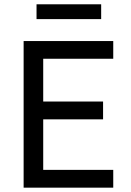

<svg xmlns="http://www.w3.org/2000/svg" viewBox="-20 -865 603 885"><path d="M88.9 0V-675.8H502V-594.2H179.2V-397H455.1V-314.9H179.2V-82H502V0ZM148.4 -776.9V-845.2H446.3V-776.9Z"/></svg>

Font: ClearSansRegular
Style: Regular
Weight: 400
Foundry: Intel Corporation
Version: Version 1.00